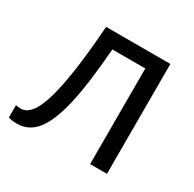

<svg xmlns="http://www.w3.org/2000/svg" viewBox="-125 -669 820 810"><g transform="rotate(30 285.5 -264.0)"><path d="M484.9 0H402.8V-465.8H242.2Q229 -292 205.6 -189.9Q182.1 -87.9 144.8 -40.5Q107.4 6.8 49.8 6.8Q23.4 6.8 7.8 1V-59.1Q18.6 -56.2 32.2 -56.2Q88.4 -56.2 121.6 -174.8Q154.8 -293.5 171.9 -535.2H484.9Z"/></g></svg>

Font: HunimalSansv1.5
Style: Regular
Weight: 400
Foundry: Ascender Corporation
Version: Version 1.10